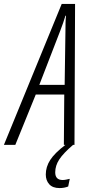

<svg xmlns="http://www.w3.org/2000/svg" viewBox="-86 -737 465 977"><path d="M220 -579Q237 -623 247 -657H250Q248 -641 247.5 -621Q247 -601 247 -579L243 -305H114ZM247 0Q192 42 169.5 77Q147 112 147 151Q147 181 164.5 200.5Q182 220 217 220Q241 220 261 212L269 173Q260 175 250.5 177Q241 179 233 179Q195 179 195 140Q195 106 215.5 74.5Q236 43 286 0H293L296 -717H228L-66 0H-8L96 -256H241L239 0Z"/></svg>

Font: Noto Sans Display Condensed Light
Style: Italic
Weight: 300
Width: 3
Designer: Monotype Design team
Foundry: Monotype Imaging Inc.
Version: 1.000